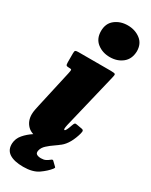

<svg xmlns="http://www.w3.org/2000/svg" viewBox="-272 -844 866 1103"><g transform="rotate(30 160.5 -293.0)"><path d="M102 -690Q102 -741 136.8 -768Q171.5 -795 220 -795Q269 -795 304.2 -768Q339.5 -741 339 -690Q337 -639 303 -612Q269 -585 220 -585Q171.5 -585 136.8 -612Q102 -639 102 -690ZM292 -490 204.5 -126Q203.5 -121.5 202 -113.2Q200.5 -105 200.5 -101Q200.5 -92 205 -92Q213.5 -92 228 -135.5Q233 -150 236.8 -153.5Q240.5 -157 250.5 -155L287 -148.5Q299.5 -146.5 298 -134.2Q296.5 -122 291 -106Q266.5 -31.5 221.2 -3.2Q176 25 114.5 25Q53 25 24.8 -3.5Q-3.5 -32 -3.5 -77Q-3.5 -91.5 0.2 -110Q4 -128.5 6.5 -140L61.5 -386Q65.5 -404.5 65 -409.8Q64.5 -415 53 -415H50Q34.5 -415 30.5 -419.2Q26.5 -423.5 26.5 -440V-499Q26.5 -513.5 31.2 -516.8Q36 -520 50 -520H266Q291 -520 294.2 -515.2Q297.5 -510.5 292 -490ZM104.5 209.5Q43.5 209.5 11.8 188.5Q-20 167.5 -17.5 123.5Q-15.5 91 7 64.8Q29.5 38.5 62 17.2Q94.5 -4 127.8 -21Q161 -38 184 -51.5Q193.5 -57 205.5 -50.8Q217.5 -44.5 220.5 -41.5Q232.5 -30 237.8 -25.8Q243 -21.5 235.5 -14.5Q221 -1.5 198.8 13.5Q176.5 28.5 157.5 45.8Q138.5 63 133.5 83.5Q129 102.5 139.5 109.2Q150 116 168.5 116Q187 116 199.2 109.8Q211.5 103.5 221 95.5Q231 86.5 236.5 92L262.5 117Q266.5 120.5 266 123Q265.5 125.5 261.5 131Q240 158.5 203.5 184Q167 209.5 104.5 209.5Z"/></g></svg>

Font: Besley* Condensed Fatface
Style: Italic
Weight: 900
Width: 3
Italic angle: -13°
Designer: Owen Earl
Foundry: indestructible type*
Version: Version 3.000; ttfautohint (v1.8.3)